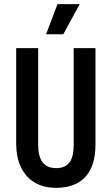

<svg xmlns="http://www.w3.org/2000/svg" viewBox="-20 -892 538 925"><path d="M251 13Q206 13 173 0Q140 -13 118 -34.5Q96 -56 82.5 -83.5Q69 -111 63.5 -140Q58 -169 58 -197V-660H164V-194Q164 -155 174 -130Q184 -105 203.5 -93.5Q223 -82 251 -82Q279 -82 297.5 -93.5Q316 -105 325.5 -129.5Q335 -154 335 -194V-660H440V-197Q440 -92 391 -39.5Q342 13 251 13ZM285 -727H202L257 -872H364Z"/></svg>

Font: Bricolage Grotesque 24pt Condensed Medium
Style: Regular
Weight: 500
Width: 3
Designer: Mathieu Triay
Foundry: Atelier Triay
Version: Version 1.001;gftools[0.9.33.dev8+g029e19f]